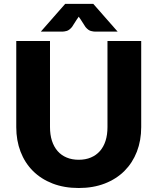

<svg xmlns="http://www.w3.org/2000/svg" viewBox="-20 -934 789 962"><path d="M374.5 -133.5Q408.5 -133.5 435.2 -144.8Q462 -156 480.5 -177Q499 -198 508.8 -228.2Q518.5 -258.5 518.5 -297V-728.5H687.5V-297Q687.5 -230 665.8 -174Q644 -118 603.5 -77.5Q563 -37 505 -14.5Q447 8 374.5 8Q301.5 8 243.5 -14.5Q185.5 -37 145 -77.5Q104.5 -118 83 -174Q61.5 -230 61.5 -297V-728.5H230.5V-297.5Q230.5 -259 240.2 -228.8Q250 -198.5 268.5 -177.2Q287 -156 313.8 -144.8Q340.5 -133.5 374.5 -133.5ZM569.5 -775.5H457.5Q448.5 -775.5 435.5 -778.8Q422.5 -782 408.5 -798.5L383.5 -837.5Q381 -841 378.8 -844Q376.5 -847 374.5 -850.5Q372.5 -847 370.2 -844Q368 -841 365.5 -837.5L340.5 -798.5Q326.5 -782 313.5 -778.8Q300.5 -775.5 291.5 -775.5H184.5L306.5 -914.5H447.5Z"/></svg>

Font: Lato ExtraBold
Style: Regular
Weight: 800
Designer: Lukasz Dziedzic with Adam Twardoch and Botio Nikoltchev
Foundry: tyPoland Lukasz Dziedzic
Version: Version 2.015; 2015-08-06; http://www.latofonts.com/